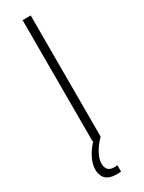

<svg xmlns="http://www.w3.org/2000/svg" viewBox="-233 -716 706 944"><g transform="rotate(-30 120.0 -244.0)"><path d="M97 0V-688H143V0ZM118 200Q90 200 72 190.5Q54 181 46.5 164Q39 147 39 127Q39 94 59.5 56.5Q80 19 112 -10L143 0Q130 12 115 32Q100 52 90 75Q80 98 80 119Q80 138 90.5 151Q101 164 127 164Q130 164 133.5 164Q137 164 144 163V199Q136 200 131 200Q126 200 118 200Z"/></g></svg>

Font: Saira SemiCondensed ExtraLight
Style: Regular
Weight: 250
Width: 4
Designer: Hector Gatti with collaboration of the Omnibus-Type team
Foundry: Omnibus-Type
Version: Version 1.101